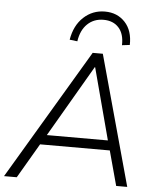

<svg xmlns="http://www.w3.org/2000/svg" viewBox="-72 -985 855 1037"><g transform="rotate(5 355.5 -466.5)"><path d="M-11 0 408 -705H463L657 0H597L546 -188H168L58 0ZM426 -629 200 -241H531L428 -629ZM320 -760 278 -765Q291 -843 339.5 -888Q388 -933 455 -933Q522 -933 564 -888Q606 -843 604 -765L562 -760Q564 -821 534 -854.5Q504 -888 451 -888Q399 -888 364 -854.5Q329 -821 320 -760Z"/></g></svg>

Font: Nunito Sans Light
Style: Italic
Weight: 300
Italic angle: -9°
Designer: Vernon Adams
Foundry: Vernon Adams
Version: Version 3.006; ttfautohint (v1.8.3)